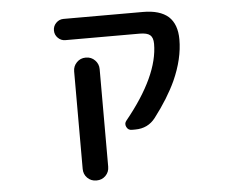

<svg xmlns="http://www.w3.org/2000/svg" viewBox="-52 -610 1104 871"><g transform="rotate(-5 500.0 -174.5)"><path d="M352.5 197.3Q328.1 197.3 311.5 180.7Q294.9 164.1 294.9 139.6V-304.7Q294.9 -328.1 311.5 -345.2Q328.1 -362.3 352.5 -362.3H353.5Q377.9 -362.3 394.5 -345.2Q411.1 -328.1 411.1 -304.7V139.6Q411.1 164.1 394.5 180.7Q377.9 197.3 353.5 197.3ZM532.2 -17.6Q515.6 -17.6 508.3 -33.2Q501 -48.8 511.7 -61.5Q667 -252 667 -397.5Q667 -425.8 653.3 -437.5Q639.6 -449.2 605.5 -449.2H267.6Q248 -449.2 233.9 -463.4Q219.7 -477.5 219.7 -497.6Q219.7 -517.6 233.9 -531.7Q248 -545.9 267.6 -545.9H629.9Q706.1 -545.9 745.1 -511.7Q783.2 -476.6 783.2 -407.2Q783.2 -319.3 739.3 -221.7Q704.1 -145.5 640.6 -62.5Q606.4 -17.6 547.9 -17.6Z"/></g></svg>

Font: Rounded Mgen+ 2m medium
Style: Regular
Weight: 500
Designer: [Source Han Sans]
Ryoko NISHIZUKA  (kana & ideographs); Paul D. Hunt (Latin, Greek & Cyrillic); Wenlong ZHANG  (bopomofo
Version: Version 1.059.20150602